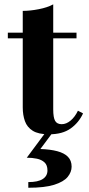

<svg xmlns="http://www.w3.org/2000/svg" viewBox="-20 -610 408 882"><path d="M205 7Q156.5 7 130.5 -9.2Q104.5 -25.5 94.5 -53.5Q84.5 -81.5 84.5 -116.5V-560Q118.5 -560 158.2 -567.8Q198 -575.5 224.5 -590V-107.5Q224.5 -70 233.2 -54.8Q242 -39.5 263.5 -39.5Q284.5 -39.5 304.5 -56.2Q324.5 -73 338 -101.5L361.5 -89Q342 -46.5 304.5 -19.8Q267 7 205 7ZM16 -434V-460H331.5V-434ZM110 252.5V226.5Q154.5 226.5 176.2 212.5Q198 198.5 198 173Q198 148.5 184.5 136Q171 123.5 149.5 119Q128 114.5 103 114.5L191 -4H224L165.5 74.5Q210.5 76 242.8 84.5Q275 93 292 110.2Q309 127.5 309 155.5Q309 180.5 290.8 202.8Q272.5 225 229 238.8Q185.5 252.5 110 252.5Z"/></svg>

Font: Bodoni Moda 9pt
Style: Bold
Weight: 700
Designer: Owen Earl
Foundry: indestructible type
Version: Version 2.005